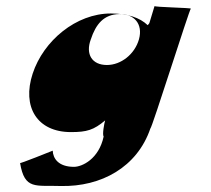

<svg xmlns="http://www.w3.org/2000/svg" viewBox="-20 -417 703 641"><path d="M47 127C62 218 99 201 183 204C318 207 438 141 482 12C487 12 612 -385 617 -388C622 -391 492 -393 496 -397L479 -341C478 -337 474 -335 473 -333C447 -358 406 -372 350 -372C234 -372 125 -281 89 -171C53 -61 103 24 217 24C270 24 293 17 331 -15C328 -5 321 32 326 39C310 114 254 140 227 140C175 140 157 112 156 86C156 86 42 132 47 127ZM283 -285C300 -337 327 -369 378 -370C428 -371 458 -337 444 -286C430 -236 384 -200 337 -200C287 -200 265 -236 283 -285Z"/></svg>

Font: Drag You Down
Style: Regular
Weight: 400
Designer: Robert Jablonski
Foundry: Cannot Into Space Fonts
Version: Version 0.97